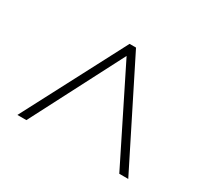

<svg xmlns="http://www.w3.org/2000/svg" viewBox="-100 -859 770 723"><g transform="rotate(30 285.0 -497.5)"><path d="M44 -276 276 -719H304L526 -276H487L289 -674L83 -276Z"/></g></svg>

Font: Noto Sans Khmer UI ExtraLight
Style: Regular
Weight: 200
Designer: Danh Hong and the Monotype Design Team
Foundry: Monotype Imaging Inc.
Version: Version 2.002; ttfautohint (v1.8.4.7-5d5b)